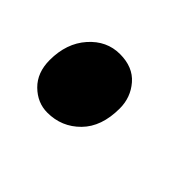

<svg xmlns="http://www.w3.org/2000/svg" viewBox="-51 -217 308 308"><g transform="rotate(45 103.0 -63.5)"><path d="M10 -51.5Q10 -89.5 31.5 -113.8Q53 -138 83 -138Q112.5 -138 128.5 -119.5Q144.5 -101 144.5 -76Q144.5 -34.5 122 -11.8Q99.5 11 67 11Q44.5 11 27.2 -6Q10 -23 10 -51.5Z"/></g></svg>

Font: Merriweather 144pt ExtraBold
Style: Italic
Weight: 800
Italic angle: -7.8°
Version: Version 2.101